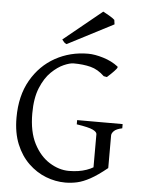

<svg xmlns="http://www.w3.org/2000/svg" viewBox="-58 -889 699 950"><g transform="rotate(5 291.5 -414.5)"><path d="M560 -277Q531 -271 519.5 -259.5Q508 -248 508 -237V-75Q508 -75 497 -69.5Q486 -64 471.5 -58Q457 -52 446 -48.5Q435 -45 435 -48V-237Q435 -248 414.5 -258Q394 -268 334 -277V-298H560ZM462 -523 446 -526Q414 -557 377 -566.5Q340 -576 292 -576Q274 -576 244 -563Q214 -550 183 -520Q152 -490 131 -439Q110 -388 110 -312Q110 -221 140.5 -162Q171 -103 218.5 -73.5Q266 -44 315 -44Q364 -44 402.5 -57.5Q441 -71 467 -96Q474 -92 489.5 -85.5Q505 -79 508 -75Q460 -36 425 -17Q390 2 361 8.5Q332 15 302 15Q253 15 205.5 -3.5Q158 -22 119 -59.5Q80 -97 57 -153Q34 -209 34 -284Q34 -393 78.5 -470.5Q123 -548 197 -589Q271 -630 360 -630Q393 -630 435.5 -617Q478 -604 509 -580Q514 -577 505.5 -566.5Q497 -556 484 -543.5Q471 -531 462 -523ZM249 -668Q240 -672 236.5 -676Q233 -680 226 -689L416 -844Q426 -839 446 -827.5Q466 -816 474 -808L477 -786Z"/></g></svg>

Font: ChillKai
Style: Regular
Weight: 400
Designer: ChillType
Foundry: 寒蝉字型
Version: Version 2.000